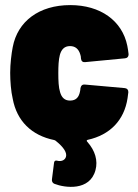

<svg xmlns="http://www.w3.org/2000/svg" viewBox="-20 -548 542 754"><path d="M294 -188C290 -168 280 -153 255 -153C234 -153 222 -165 216 -186C210 -205 209 -231 209 -261C209 -288 210 -313 215 -332C221 -354 233 -367 255 -367C276 -367 289 -355 295 -335C297 -330 298 -324 298 -318C299 -308 305 -303 314 -304L471 -319C480 -320 485 -325 485 -335C484 -346 482 -357 480 -368C460 -467 374 -528 256 -528C133 -528 49 -464 30 -363C25 -338 20 -297 20 -262C20 -231 23 -189 30 -160C46 -73 104 -16 193 2C196 3 198 4 200 6C230 30 244 52 239 68C235 81 222 86 209 84C199 81 193 82 192 93L184 156C183 164 186 171 194 174C235 190 333 203 355 120C365 83 354 44 323 9C319 5 320 2 325 1C411 -18 468 -75 481 -163L484 -186C484 -196 479 -201 470 -202L313 -216C304 -217 298 -212 296 -202C296 -197 295 -193 294 -188Z"/></svg>

Font: Barlow Semi Condensed Black
Style: Regular
Weight: 900
Width: 4
Designer: Jeremy Tribby
Foundry: Tribby Type
Version: Version 1.408;PS 001.408;hotconv 1.0.88;makeotf.lib2.5.64775